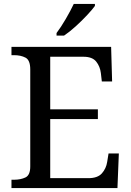

<svg xmlns="http://www.w3.org/2000/svg" viewBox="-20 -951 663 971"><path d="M38 0V-42H51Q84 -42 108.5 -53.5Q133 -65 133 -109V-600Q133 -647 109 -659.5Q85 -672 51 -672H38V-714H542L547 -539H495L490 -582Q486 -615 466.5 -639.5Q447 -664 402 -664H234V-398H475V-349H234V-50H427Q474 -50 495.5 -74.5Q517 -99 522 -132L529 -175H581L574 0ZM266 -784Q288 -813 312.5 -855Q337 -897 353 -931H460V-921Q448 -904 421 -875Q394 -846 362.5 -817.5Q331 -789 304 -771H266Z"/></svg>

Font: Noto Serif Dogra
Style: Regular
Weight: 400
Designer: Ek Type
Foundry: Ek Type
Version: Version 1.005